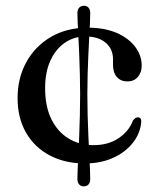

<svg xmlns="http://www.w3.org/2000/svg" viewBox="-20 -566 545 666"><path d="M283 -239.5Q283 -203 284 -166.2Q285 -129.5 286.5 -95.8Q288 -62 289.5 -32.8Q291 -3.5 292 19Q293 41.5 293 54.5Q293 67.5 286.8 74Q280.5 80.5 270.5 80.5Q261 80.5 254.8 74Q248.5 67.5 248.5 53.5Q248.5 41 249.5 18.8Q250.5 -3.5 252 -32.5Q253.5 -61.5 254.8 -95.5Q256 -129.5 257 -166Q258 -202.5 258 -239.5Q258 -274 257 -309Q256 -344 254.8 -376.5Q253.5 -409 252 -437Q250.5 -465 249.5 -486.5Q248.5 -508 248.5 -520Q248.5 -533 254.8 -539.5Q261 -546 271.5 -546Q281 -546 287 -539.5Q293 -533 293 -519.5Q293 -507.5 292 -486.2Q291 -465 289.5 -437Q288 -409 286.5 -376.5Q285 -344 284 -309Q283 -274 283 -239.5ZM471.5 -338.5Q471.5 -314.5 458 -299Q444.5 -283.5 422 -283.5Q399 -283.5 385.5 -298.8Q372 -314 372 -341V-361Q372 -396 346.5 -417.8Q321 -439.5 276.5 -439.5Q236 -439.5 204.2 -417.2Q172.5 -395 154.5 -355Q136.5 -315 136.5 -260.5Q136.5 -196.5 158.2 -152.5Q180 -108.5 218 -85.5Q256 -62.5 304.5 -62.5Q355.5 -62.5 391.2 -86.5Q427 -110.5 441 -147.5Q446 -154 449.8 -156.5Q453.5 -159 458 -159Q464.5 -159 467.5 -154.8Q470.5 -150.5 470 -143.5Q466.5 -102.5 440.2 -69.8Q414 -37 371.2 -18Q328.5 1 274.5 1Q205.5 1 152.8 -26.8Q100 -54.5 70.5 -105.5Q41 -156.5 41 -226Q41 -295 71.2 -350.2Q101.5 -405.5 156.5 -437.8Q211.5 -470 284.5 -470Q343 -470 384.8 -451.8Q426.5 -433.5 449 -403.5Q471.5 -373.5 471.5 -338.5Z"/></svg>

Font: Fraunces
Style: Regular
Weight: 400
Version: Version 1.000;[b76b70a41]